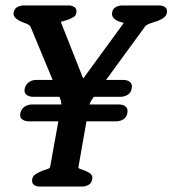

<svg xmlns="http://www.w3.org/2000/svg" viewBox="-20 -684 632 704"><path d="M404 -239H297L268 -74Q266 -67 273 -65Q280 -63 287 -60Q292 -58 297.5 -55.5Q303 -53 308 -50Q313 -47 316.5 -41Q320 -35 318 -27Q316 -12 304.5 -6Q293 0 281 0H125Q112 0 104 -6.5Q96 -13 98 -27Q100 -38 109.5 -44.5Q119 -51 129 -55Q137 -59 141 -60Q149 -63 156 -65Q163 -67 164 -73L194 -239H87Q71 -239 61 -246.5Q51 -254 55 -271Q59 -285 70.5 -293Q82 -301 98 -301H205Q205 -306 204 -311.5Q203 -317 200 -324L198 -329H103Q87 -329 77 -336.5Q67 -344 71 -361Q75 -375 86.5 -383Q98 -391 114 -391H173L92 -586Q89 -592 78.5 -596.5Q68 -601 62 -603Q47 -609 37.5 -617.5Q28 -626 30 -637Q32 -652 43.5 -658Q55 -664 67 -664H232Q244 -664 253 -658Q262 -652 260 -637Q258 -626 249 -621Q240 -616 230 -612Q222 -610 217 -608L203 -604Q204 -603 204 -601L285 -396L434 -600L423 -603Q408 -607 398.5 -616Q389 -625 391 -637Q393 -652 404.5 -658Q416 -664 428 -664H564Q576 -664 585 -658Q594 -652 592 -637Q590 -625 577.5 -617Q565 -609 548 -604Q542 -602 536 -600Q530 -598 525 -596Q515 -592 512 -587L369 -391H431Q448 -391 457 -383Q466 -375 463 -360Q461 -345 449 -337Q437 -329 420 -329H324L320 -323Q314 -315 311.5 -309.5Q309 -304 308 -301H415Q432 -301 441 -293Q450 -285 447 -270Q445 -255 433 -247Q421 -239 404 -239Z"/></svg>

Font: Jura
Style: Bold Italic
Weight: 700
Designer: Ed Merritt
Foundry: Ten by Twenty
Version: Version 1.007